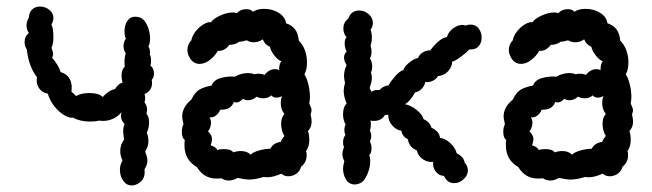

<svg xmlns="http://www.w3.org/2000/svg" viewBox="-20 -566 1991 586"><path d="M450 -342Q450 -330 443 -322Q444 -318 444 -312Q444 -289 421 -279Q423 -275 423 -267Q423 -258 421 -254Q429 -243 429 -231Q429 -227 427 -219Q435 -210 435 -192Q435 -175 428 -161Q433 -148 433 -136Q433 -118 423 -104Q430 -85 430 -76Q430 -64 421 -49Q425 -19 402 -6Q392 0 382 0Q366 0 356 -14.5Q346 -29 346 -48Q346 -63 354 -76Q347 -90 347 -105Q347 -125 359 -140Q358 -146 357 -152.5Q356 -159 356 -167Q356 -177 360 -188Q349 -199 349 -213Q349 -216 351 -224Q341 -211 326 -204Q311 -197 295 -197Q287 -197 283 -198Q271 -195 255 -195Q224 -195 203 -207Q192 -205 176 -214.5Q160 -224 146 -241.5Q132 -259 126 -280Q110 -283 101 -294.5Q92 -306 92 -320Q92 -327 93 -330Q67 -364 62 -415Q55 -425 55 -437Q55 -455 68 -465Q61 -476 61 -488Q61 -501 68 -512Q69 -529 78.5 -537.5Q88 -546 102 -546Q118 -546 130.5 -536Q143 -526 143 -511Q143 -502 137 -491Q143 -479 143 -454Q143 -431 137 -420Q142 -408 142 -401Q142 -396 139 -390Q160 -365 165 -346Q199 -336 199 -297L198 -286Q201 -284 204.5 -280.5Q208 -277 212 -273Q227 -282 253 -282Q281 -282 294 -270Q300 -278 311 -285.5Q322 -293 331 -294Q340 -310 354 -314Q353 -318 352 -323.5Q351 -329 351 -337Q351 -353 361 -363Q360 -366 360 -376Q360 -394 364 -403Q357 -413 357 -425Q357 -438 364 -448Q360 -457 360 -471Q360 -489 368.5 -502Q377 -515 393 -515Q400 -515 409 -512Q421 -507 429.5 -488Q438 -469 438 -449Q438 -433 433 -425Q440 -411 437 -399Q441 -395 441 -380Q441 -369 439 -365Q444 -363 447 -356Q450 -349 450 -342Z M552 -413Q552 -431 564 -443Q567 -458 578 -471.5Q589 -485 602.5 -492.5Q616 -500 624 -498Q631 -509 652 -518.5Q673 -528 691 -528Q695 -528 703 -526Q714 -538 732 -538Q746 -538 752 -530Q765 -539 786 -539Q811 -539 830.5 -527Q850 -515 853 -495Q871 -489 880.5 -476.5Q890 -464 892 -442Q905 -429 911 -411.5Q917 -394 917 -376Q917 -353 909 -339Q916 -329 921 -309Q926 -289 926 -270Q926 -262 924 -250Q931 -235 931 -230Q931 -227 928 -216Q929 -212 930 -206.5Q931 -201 931 -193Q931 -178 920 -166Q924 -155 924 -139Q924 -118 914 -105Q916 -101 916 -92Q916 -71 899 -57Q895 -43 884 -35.5Q873 -28 860 -28Q847 -28 839 -36Q813 -25 797 -25Q789 -25 785 -26Q759 -18 741 -18Q728 -18 705 -23Q691 -15 678 -15Q666 -15 656 -22Q651 -21 641 -21Q602 -21 581 -56Q543 -78 543 -122Q543 -133 544 -139Q535 -145 535 -164Q535 -177 540 -187Q536 -205 536 -210Q536 -239 564 -262Q575 -285 589.5 -293Q604 -301 626 -305Q632 -322 654 -328Q676 -334 697 -332Q703 -336 714 -339.5Q725 -343 736 -343Q748 -343 757 -339Q759 -341 767 -341Q773 -341 779 -340Q785 -339 787 -337Q801 -355 820 -355Q826 -355 832 -352V-355Q832 -372 839 -379Q829 -382 817.5 -396.5Q806 -411 804 -423Q788 -430 782 -446Q770 -437 754 -437Q743 -437 733 -443Q716 -438 711 -439Q697 -429 680 -429Q665 -409 645 -411Q636 -395 620.5 -383Q605 -371 589 -371Q571 -371 560 -388Q552 -401 552 -413ZM627 -142Q627 -134 623 -122Q627 -122 634.5 -117.5Q642 -113 643 -108Q651 -111 663 -111Q685 -111 692 -101Q703 -105 715 -105Q734 -105 745 -94Q753 -102 771.5 -107Q790 -112 805 -112Q814 -130 837 -133Q839 -140 848 -151Q844 -157 841 -167Q838 -177 838 -187Q838 -208 848 -218Q837 -232 837 -251Q837 -264 841 -273Q833 -268 823 -268Q814 -268 808 -275Q799 -266 783 -266Q773 -266 763 -271Q752 -260 736 -260Q731 -260 721 -264Q706 -249 694 -255Q688 -241 678.5 -236Q669 -231 652 -231Q648 -220 638.5 -213Q629 -206 619 -208Q624 -201 624 -192Q624 -177 615 -165Q627 -153 627 -142Z M1063 -3Q1046 -3 1036.5 -17.5Q1027 -32 1027 -52Q1027 -60 1031 -74Q1025 -85 1025 -96Q1025 -105 1030 -117Q1027 -123 1027 -132Q1027 -144 1034 -154Q1031 -162 1031 -169Q1031 -179 1035 -186Q1027 -199 1027 -217Q1027 -240 1038 -250Q1029 -271 1029 -289Q1029 -299 1033 -313Q1030 -325 1030 -335Q1030 -351 1038 -367Q1030 -380 1030 -390Q1030 -401 1038 -409Q1032 -420 1032 -434Q1032 -448 1038 -452Q1028 -463 1028 -478Q1028 -499 1043 -509Q1047 -522 1056 -528Q1065 -534 1076 -534Q1092 -534 1105 -523Q1118 -512 1118 -496Q1118 -485 1111 -475Q1115 -464 1115 -452Q1115 -438 1111 -427Q1114 -417 1114 -408Q1114 -397 1109 -388Q1116 -377 1116 -363Q1116 -353 1112 -344Q1115 -338 1115 -329Q1115 -316 1108 -298Q1112 -290 1113 -286Q1125 -293 1138 -291Q1143 -297 1150.5 -301Q1158 -305 1165 -305Q1174 -320 1187 -334.5Q1200 -349 1211 -352Q1215 -364 1229.5 -375.5Q1244 -387 1256 -389Q1260 -400 1271 -406.5Q1282 -413 1293 -412Q1304 -427 1317.5 -439Q1331 -451 1344 -453Q1348 -468 1362.5 -479Q1377 -490 1391 -490Q1395 -490 1401 -488Q1408 -491 1416 -491Q1432 -491 1441 -479Q1450 -467 1450 -451Q1450 -435 1440.5 -424.5Q1431 -414 1412 -415Q1406 -407 1387 -393Q1368 -379 1360 -378Q1360 -362 1347.5 -348.5Q1335 -335 1317 -334Q1311 -324 1300 -319Q1289 -314 1278 -316Q1276 -304 1267 -295Q1258 -286 1247 -284Q1232 -257 1216 -248Q1233 -245 1251 -231Q1269 -217 1273 -202Q1291 -195 1297 -176Q1307 -172 1314.5 -164Q1322 -156 1323 -145Q1338 -144 1354 -129.5Q1370 -115 1374 -98Q1383 -94 1390 -86.5Q1397 -79 1398 -70Q1408 -59 1408 -46Q1408 -31 1395 -19Q1382 -7 1366 -7Q1345 -7 1335 -29Q1319 -30 1309.5 -43Q1300 -56 1302 -72Q1287 -70 1272 -79Q1257 -88 1252 -107Q1228 -117 1225 -141Q1208 -149 1205 -167Q1189 -169 1176.5 -184Q1164 -199 1165 -216Q1162 -215 1155 -215Q1144 -197 1122 -197Q1114 -197 1110 -198Q1112 -196 1112 -187Q1112 -176 1109 -167Q1113 -160 1113 -151Q1113 -142 1109 -135Q1114 -123 1114 -114Q1114 -100 1107 -92Q1110 -85 1110 -74Q1110 -54 1100.5 -32.5Q1091 -11 1077 -6Q1070 -3 1063 -3Z M1533 -413Q1533 -431 1545 -443Q1548 -458 1559 -471.5Q1570 -485 1583.5 -492.5Q1597 -500 1605 -498Q1612 -509 1633 -518.5Q1654 -528 1672 -528Q1676 -528 1684 -526Q1695 -538 1713 -538Q1727 -538 1733 -530Q1746 -539 1767 -539Q1792 -539 1811.5 -527Q1831 -515 1834 -495Q1852 -489 1861.5 -476.5Q1871 -464 1873 -442Q1886 -429 1892 -411.5Q1898 -394 1898 -376Q1898 -353 1890 -339Q1897 -329 1902 -309Q1907 -289 1907 -270Q1907 -262 1905 -250Q1912 -235 1912 -230Q1912 -227 1909 -216Q1910 -212 1911 -206.5Q1912 -201 1912 -193Q1912 -178 1901 -166Q1905 -155 1905 -139Q1905 -118 1895 -105Q1897 -101 1897 -92Q1897 -71 1880 -57Q1876 -43 1865 -35.5Q1854 -28 1841 -28Q1828 -28 1820 -36Q1794 -25 1778 -25Q1770 -25 1766 -26Q1740 -18 1722 -18Q1709 -18 1686 -23Q1672 -15 1659 -15Q1647 -15 1637 -22Q1632 -21 1622 -21Q1583 -21 1562 -56Q1524 -78 1524 -122Q1524 -133 1525 -139Q1516 -145 1516 -164Q1516 -177 1521 -187Q1517 -205 1517 -210Q1517 -239 1545 -262Q1556 -285 1570.5 -293Q1585 -301 1607 -305Q1613 -322 1635 -328Q1657 -334 1678 -332Q1684 -336 1695 -339.5Q1706 -343 1717 -343Q1729 -343 1738 -339Q1740 -341 1748 -341Q1754 -341 1760 -340Q1766 -339 1768 -337Q1782 -355 1801 -355Q1807 -355 1813 -352V-355Q1813 -372 1820 -379Q1810 -382 1798.5 -396.5Q1787 -411 1785 -423Q1769 -430 1763 -446Q1751 -437 1735 -437Q1724 -437 1714 -443Q1697 -438 1692 -439Q1678 -429 1661 -429Q1646 -409 1626 -411Q1617 -395 1601.5 -383Q1586 -371 1570 -371Q1552 -371 1541 -388Q1533 -401 1533 -413ZM1608 -142Q1608 -134 1604 -122Q1608 -122 1615.5 -117.5Q1623 -113 1624 -108Q1632 -111 1644 -111Q1666 -111 1673 -101Q1684 -105 1696 -105Q1715 -105 1726 -94Q1734 -102 1752.5 -107Q1771 -112 1786 -112Q1795 -130 1818 -133Q1820 -140 1829 -151Q1825 -157 1822 -167Q1819 -177 1819 -187Q1819 -208 1829 -218Q1818 -232 1818 -251Q1818 -264 1822 -273Q1814 -268 1804 -268Q1795 -268 1789 -275Q1780 -266 1764 -266Q1754 -266 1744 -271Q1733 -260 1717 -260Q1712 -260 1702 -264Q1687 -249 1675 -255Q1669 -241 1659.5 -236Q1650 -231 1633 -231Q1629 -220 1619.5 -213Q1610 -206 1600 -208Q1605 -201 1605 -192Q1605 -177 1596 -165Q1608 -153 1608 -142Z"/></svg>

Font: Pangolin
Style: Regular
Weight: 400
Designer: Kevin Burke
Foundry: Google, Inc.
Version: Version 1.101